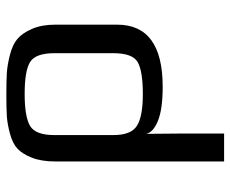

<svg xmlns="http://www.w3.org/2000/svg" viewBox="-82 -452 742 619"><g transform="rotate(-90 289.5 -143.0)"><path d="M519 -336V-137Q519 10 319 10Q246 10 208.5 -5.5Q171 -21 167 -44Q167 -25 167.5 13.5Q168 52 168 71V208H78V-336Q78 -381 90 -411.5Q102 -442 119 -458Q136 -474 168 -482.5Q200 -491 225 -492.5Q250 -494 294 -494Q337 -494 362.5 -492.5Q388 -491 421.5 -482.5Q455 -474 473.5 -458Q492 -442 505.5 -411Q519 -380 519 -336ZM427 -149V-339Q427 -400 398.5 -417.5Q370 -435 296 -435Q222 -435 192.5 -417.5Q163 -400 163 -339V-149Q163 -92 193 -73Q223 -54 295 -54Q369 -54 398 -70.5Q427 -87 427 -149Z"/></g></svg>

Font: Play
Style: Regular
Weight: 400
Designer: Jonas Hecksher
Foundry: Jonas Hecksher, Playtypeª, e-types AS
Version: Version 1.002